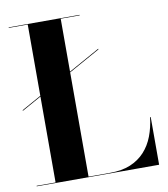

<svg xmlns="http://www.w3.org/2000/svg" viewBox="-84 -821 781 892"><g transform="rotate(-10 307.0 -375.0)"><path d="M14.5 -356.5V-360L409.5 -580V-576.5ZM17 0V-2.5H106.5V-747.5H17V-750H351.5V-747.5H262V-2.5H364Q419.5 -2.5 459.8 -19.2Q500 -36 527.5 -66Q555 -96 570.5 -136.8Q586 -177.5 591.5 -225H594.5V0Z"/></g></svg>

Font: Bodoni Moda 72pt
Style: Bold
Weight: 700
Designer: Owen Earl
Foundry: indestructible type
Version: Version 2.004